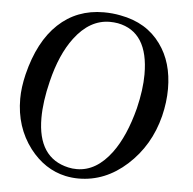

<svg xmlns="http://www.w3.org/2000/svg" viewBox="-52 -763 838 833"><g transform="rotate(5 367.0 -347.0)"><path d="M658 -285Q625 -154 530 -68Q436 17 320 17Q292 17 263 11Q171 -9 107 -92Q38 -183 38 -306Q38 -355 52 -413Q88 -559 169 -635Q250 -711 367 -711Q405 -711 440 -704Q555 -683 616 -598Q673 -520 673 -404Q673 -346 658 -285ZM546 -309Q566 -392 566 -458Q566 -643 432 -669Q414 -672 397 -672Q309 -672 243 -584Q188 -511 159 -391Q137 -302 137 -231Q137 -57 272 -27Q289 -23 309 -23Q394 -23 460 -112Q514 -185 546 -309Z"/></g></svg>

Font: GFS Didot
Style: Italic
Weight: 400
Italic angle: -12°
Designer: Takis Katsoulidis and George D. Matthiopoulos
Foundry: George Matthiopoulos and Takis Katsoulidis
Version: Version 1.0